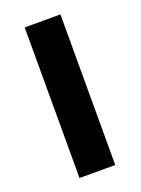

<svg xmlns="http://www.w3.org/2000/svg" viewBox="-109 -588 472 641"><g transform="rotate(-20 126.5 -267.5)"><path d="M61 -535H188V0H61Z"/></g></svg>

Font: Freesentation 7 Bold
Style: Regular
Weight: 700
Designer: glyphs from Roboto by Christian Robertson / Hangul glyphs from Noto Sans CJK(Source Han Sans) by Jang Soo-young and Kang
Foundry: PT&
Version: Version 2.001